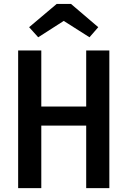

<svg xmlns="http://www.w3.org/2000/svg" viewBox="-20 -967 655 987"><path d="M542.1 0H423.1V-321.5H192.3V0H73.3V-707.7H192.3V-419.5H423.1V-707.7H542.1ZM271.3 -946.7H345.1L485.1 -827.2L440 -775.4L307.7 -859.5L176.4 -775.4L129.7 -827.2Z"/></svg>

Font: Fira Code Fixed Medium
Style: Regular
Weight: 500
Monospace: yes
Designer: Carrois Corporate, Edenspiekermann AG, Nikita Prokopov
Foundry: Carrois Corporate, Edenspiekermann AG, Nikita Prokopov
Version: Version 5.002